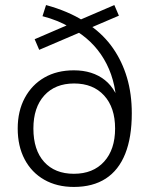

<svg xmlns="http://www.w3.org/2000/svg" viewBox="-20 -731 590 759"><path d="M272 8Q205 8 155 -20.5Q105 -49 77.5 -101Q50 -153 50 -223Q50 -292 78 -344Q106 -396 155.5 -424.5Q205 -453 272 -453Q346 -453 394.5 -414.5Q443 -376 462 -293H441Q442 -398 401.5 -478Q361 -558 284 -607L308 -608L135 -534L117 -576L254 -635L255 -624Q233 -637 206 -648Q179 -659 148 -667L162 -711Q206 -699 243.5 -683Q281 -667 309 -649L290 -650L432 -711L450 -669L333 -619L337 -630Q391 -592 427 -540Q463 -488 482 -424Q501 -360 501 -283Q501 -188 475 -123Q449 -58 398 -25Q347 8 272 8ZM272 -44Q348 -44 391.5 -92Q435 -140 435 -223Q435 -306 391.5 -353.5Q348 -401 273 -401Q198 -401 155 -353.5Q112 -306 112 -223Q112 -138 154.5 -91Q197 -44 272 -44Z"/></svg>

Font: Nunito Sans 12pt Light
Style: Regular
Weight: 300
Designer: Vernon Adams
Foundry: Vernon Adams
Version: Version 3.101;gftools[0.9.27]